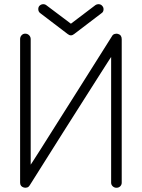

<svg xmlns="http://www.w3.org/2000/svg" viewBox="-20 -874 671 907"><path d="M530 13Q520 13 512.5 6Q505 -1 505 -11V-605Q505 -605 494.5 -589Q484 -573 459 -533.5Q434 -494 390 -425Q346 -356 279.5 -251Q213 -146 120 2Q116 9 108.5 11.5Q101 14 93 12Q75 7 75 -11V-689Q75 -700 82 -707.5Q89 -715 99 -715Q110 -715 117.5 -707.5Q125 -700 125 -689V-96Q125 -96 135.5 -112Q146 -128 171 -167.5Q196 -207 239.5 -276Q283 -345 349.5 -450Q416 -555 509 -703Q513 -711 521.5 -713.5Q530 -716 537 -714Q555 -709 555 -689V-11Q555 -1 548 6Q541 13 530 13ZM300 -713 170 -812Q162 -818 161 -828Q160 -838 165 -845Q172 -853 181.5 -854Q191 -855 198 -850L315 -762L431 -850Q439 -855 448.5 -854Q458 -853 464 -845Q470 -838 469 -827.5Q468 -817 460 -812L330 -713Q315 -701 300 -713Z"/></svg>

Font: Kurewa Gothic CJK TC Regular
Style: Regular
Weight: 400
Designer: Max Yao
Foundry: Max-Everyday
Version: Version 1.071; ttfautohint (v1.8.3)